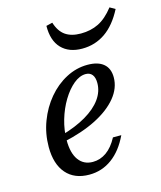

<svg xmlns="http://www.w3.org/2000/svg" viewBox="-100 -703 660 787"><g transform="rotate(-15 230.5 -309.5)"><path d="M182.3 11.3Q119.4 11.3 84.7 -28.6Q50 -68.5 50 -141.1Q50 -197.6 69.4 -248.8Q88.7 -300 122.2 -339.9Q155.6 -379.8 199.2 -402.8Q242.7 -425.8 290.3 -425.8Q334.7 -425.8 358.1 -406Q381.5 -386.3 381.5 -348.4Q381.5 -303.2 348.8 -263.3Q316.1 -223.4 256.5 -193.1Q196.8 -162.9 114.5 -145.2V-174.2Q176.6 -191.9 220.6 -217.7Q264.5 -243.5 287.5 -275.4Q310.5 -307.3 310.5 -343.5Q310.5 -366.9 300.8 -379Q291.1 -391.1 273.4 -391.1Q247.6 -391.1 221.8 -369.8Q196 -348.4 174.6 -312.9Q153.2 -277.4 140.7 -234.7Q128.2 -191.9 128.2 -149.2Q128.2 -94.4 149.6 -64.9Q171 -35.5 209.7 -35.5Q241.1 -35.5 267.7 -54.4Q294.4 -73.4 314.5 -111.3H350Q321.8 -51.6 279 -20.2Q236.3 11.3 182.3 11.3ZM287.9 -495.2Q231.5 -495.2 200 -528.2Q168.5 -561.3 169.4 -623.4L196 -629.8Q208.1 -591.1 233.1 -573.8Q258.1 -556.5 298.4 -556.5Q340.3 -556.5 373.8 -573Q407.3 -589.5 438.7 -629.8L461.3 -616.9Q429.8 -555.6 386.3 -525.4Q342.7 -495.2 287.9 -495.2Z"/></g></svg>

Font: Playfair 9pt
Style: Italic
Weight: 400
Italic angle: -15.6°
Designer: Claus Eggers Sørensen
Foundry: Claus Eggers Sørensen
Version: Version 2.001;gftools[0.9.30]